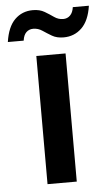

<svg xmlns="http://www.w3.org/2000/svg" viewBox="-93 -749 447 785"><g transform="rotate(-5 130.5 -357.0)"><path d="M70 0V-526H190V0ZM188 -592Q160 -592 140.5 -603.5Q121 -615 104 -626.5Q87 -638 67 -638Q50 -638 38.5 -627Q27 -616 24 -593H-41Q-32 -655 -2 -684.5Q28 -714 72 -714Q100 -714 119.5 -702.5Q139 -691 156 -679Q173 -667 193 -667Q210 -667 221.5 -678.5Q233 -690 236 -712H302Q293 -651 262.5 -621.5Q232 -592 188 -592Z"/></g></svg>

Font: DM Sans 9pt SemiBold
Style: Regular
Weight: 600
Version: Version 4.004;gftools[0.9.30]